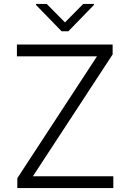

<svg xmlns="http://www.w3.org/2000/svg" viewBox="-20 -953 658 973"><path d="M67.8 0V-50.1L471.6 -667.6H65.7V-727.3H550.8V-677.2L146.7 -59.7H554.3V0ZM217 -932.9 309.3 -839.5 401.6 -932.9H456V-927.9L326.3 -794.4H292.3L162.6 -927.9V-932.9Z"/></svg>

Font: Inter UI Light
Style: Regular
Weight: 300
Designer: Rasmus Andersson
Foundry: rsms
Version: 3.2;8d6f07862